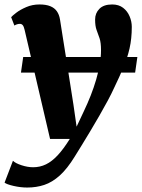

<svg xmlns="http://www.w3.org/2000/svg" viewBox="-50 -588 636 861"><path d="M60.5 -453.5Q57 -469 52 -475Q47 -481 39.5 -481Q33 -481 27 -479.2Q21 -477.5 14.5 -473.5L0 -511Q5 -517 22.8 -530.8Q40.5 -544.5 67.8 -556.2Q95 -568 127 -568Q156.5 -568 175.5 -560.2Q194.5 -552.5 205 -537.5Q215.5 -522.5 219 -501Q226.5 -452.5 234.2 -404.5Q242 -356.5 249.5 -308.8Q257 -261 264.5 -213.2Q272 -165.5 279.5 -117.5L293.5 -20L325 -87Q342.5 -123.5 356.8 -159.8Q371 -196 381.2 -231Q391.5 -266 397.2 -299.2Q403 -332.5 403 -363Q403 -397 396.5 -416.2Q390 -435.5 383.2 -453.2Q376.5 -471 376.5 -500.5Q376.5 -529 395.8 -548.5Q415 -568 453 -568Q482.5 -568 502 -553Q521.5 -538 531.2 -514.8Q541 -491.5 541 -467.5Q541 -415 531 -371Q521 -327 503.2 -285Q485.5 -243 462.5 -195.5Q451 -170 433.5 -137.2Q416 -104.5 395.5 -69Q375 -33.5 354.5 0.8Q334 35 316 64.2Q298 93.5 285.5 113.5Q251.5 169 217.8 199.2Q184 229.5 148.5 241.2Q113 253 72 253Q42.5 253 11 245.8Q-20.5 238.5 -29.5 231L8 133Q19 144 46.5 153Q74 162 98.5 162Q129.5 162 156.2 149Q183 136 209 108Q235 80 263 35H174.5ZM566 -332.5 556 -262.5H44L54 -332.5Z"/></svg>

Font: Merriweather Light 18pt Black
Style: Italic
Weight: 900
Italic angle: -7.8°
Version: Version 2.101